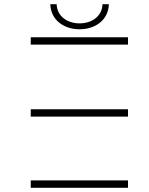

<svg xmlns="http://www.w3.org/2000/svg" viewBox="-20 -892 708 912"><path d="M126 0H588V-35H126ZM588 -338V-373H126V-338ZM588 -680V-715H126V-680ZM358 -753C434 -753 495 -798 497 -872H467C465 -816 418 -781 358 -781C298 -781 251 -816 249 -872H219C221 -798 282 -753 358 -753Z"/></svg>

Font: Montserrat-Alt1 ExtLt
Style: Regular
Weight: 200
Designer: Differentunic
Foundry: Differentunic
Version: Version 7.222